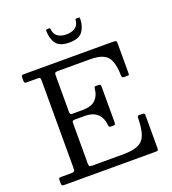

<svg xmlns="http://www.w3.org/2000/svg" viewBox="-168 -1095 1095 1221"><g transform="rotate(-20 379.0 -484.5)"><path d="M123 -695Q138.5 -695 143 -692.2Q147.5 -689.5 147.5 -674V-83Q147.5 -64.5 143.2 -59.8Q139 -55 120.5 -55H55.5Q45.5 -55 41.5 -53Q37.5 -51 37.5 -41V-18Q37.5 -6 42 -3Q46.5 0 57.5 0H676.5Q686.5 0 689.5 -3.2Q692.5 -6.5 692.5 -17V-240Q692.5 -250 687.8 -252.5Q683 -255 673.5 -255H654.5Q648 -255 645.2 -252Q642.5 -249 642.5 -239Q641.5 -167 626.5 -127Q611.5 -87 575 -71Q538.5 -55 472.5 -55H264.5Q250 -55 246.2 -59Q242.5 -63 242.5 -77V-346Q242.5 -359.5 245.5 -363.8Q248.5 -368 261.5 -368H327.5Q367.5 -368 392.8 -354.5Q418 -341 431 -317.8Q444 -294.5 446.5 -265Q447.5 -253.5 451.5 -250.8Q455.5 -248 460 -248H476.5Q487.5 -248 490 -252Q492.5 -256 492.5 -268V-508Q492.5 -516.5 489 -519.8Q485.5 -523 477 -523H460.5Q453 -523 450.5 -520Q448 -517 447 -507Q443.5 -463 415.5 -435.5Q387.5 -408 327.5 -408H259.5Q247.5 -408 245 -413.5Q242.5 -419 242.5 -430V-673Q242.5 -687.5 246.8 -691.2Q251 -695 264.5 -695H482.5Q538.5 -695 570.5 -680.2Q602.5 -665.5 616.8 -630.2Q631 -595 632.5 -534Q633 -524.5 635.2 -519.8Q637.5 -515 648.5 -515H668.5Q681.5 -515 682 -519Q682.5 -523 682.5 -535V-726Q682.5 -743.5 677.8 -746.8Q673 -750 655.5 -750H54.5Q43.5 -750 40.5 -746.2Q37.5 -742.5 37.5 -731V-716Q37.5 -704.5 40.2 -699.8Q43 -695 55.5 -695ZM397 -840Q460.5 -840 485.5 -872.2Q510.5 -904.5 512.5 -957Q513 -964.5 511.8 -966.8Q510.5 -969 502.5 -969H491.5Q482.5 -969 482.5 -965.2Q482.5 -961.5 481.5 -954.5Q477 -924 454.2 -909.5Q431.5 -895 397 -895Q360.5 -895 338 -911.2Q315.5 -927.5 313 -961Q312.5 -969 304 -969H294.5Q283 -969 283 -959.5Q284 -905.5 308.2 -872.8Q332.5 -840 397 -840Z"/></g></svg>

Font: Besley
Style: Regular
Weight: 400
Designer: Owen Earl
Foundry: indestructible type*
Version: Version 4.000